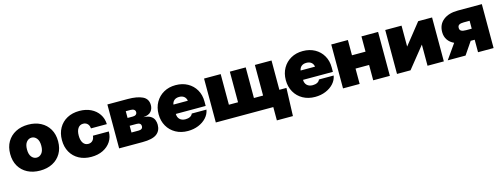

<svg xmlns="http://www.w3.org/2000/svg" viewBox="-16 -1274 5703 2177"><g transform="rotate(-15 2835.0 -185.0)"><path d="M303.7 11.7Q220.2 11.7 156.7 -21.2Q93.3 -54.2 57.9 -114.7Q22.5 -175.3 22.5 -257.8Q22.5 -340.3 57.9 -400.6Q93.3 -460.9 156.7 -494.1Q220.2 -527.3 303.7 -527.3Q387.7 -527.3 450.9 -494.1Q514.2 -460.9 549.6 -400.6Q585 -340.3 585 -257.8Q585 -175.3 549.6 -114.7Q514.2 -54.2 450.9 -21.2Q387.7 11.7 303.7 11.7ZM303.7 -140.6Q338.4 -140.6 363 -170.2Q387.7 -199.7 387.7 -257.8Q387.7 -315.9 363 -345.5Q338.4 -375 303.7 -375Q269 -375 244.4 -345.5Q219.7 -315.9 219.7 -257.8Q219.7 -199.7 244.4 -170.2Q269 -140.6 303.7 -140.6Z M905.3 11.7Q822.8 11.7 760.7 -22Q698.7 -55.7 664.3 -116.5Q629.9 -177.2 629.9 -257.8Q629.9 -338.4 664.3 -399.2Q698.7 -460 760.7 -493.7Q822.8 -527.3 905.3 -527.3Q981 -527.3 1039.6 -498.8Q1098.1 -470.2 1132.3 -419.4Q1166.5 -368.7 1168.9 -301.8H982.4Q980 -336.4 960.2 -356.2Q940.4 -376 909.2 -376Q870.6 -376 848.9 -344.7Q827.1 -313.5 827.1 -257.8Q827.1 -202.6 848.9 -171.1Q870.6 -139.6 909.2 -139.6Q940.4 -139.6 960.2 -160.2Q980 -180.7 982.4 -215.8H1168.9Q1168.9 -148.9 1135.3 -97.7Q1101.6 -46.4 1042.2 -17.3Q982.9 11.7 905.3 11.7Z M1232.4 0V-515.6H1470.7Q1580.6 -515.6 1643.8 -485.4Q1707 -455.1 1707 -380.9Q1707 -338.9 1681.4 -307.4Q1655.8 -275.9 1588.9 -270.5Q1644.5 -268.1 1673.8 -249.3Q1703.1 -230.5 1713.9 -203.1Q1724.6 -175.8 1724.6 -146.5Q1724.6 -75.2 1673.8 -37.6Q1623 0 1507.8 0ZM1414.1 -137.7H1496.1Q1546.9 -137.7 1546.9 -176.8Q1546.9 -216.8 1496.1 -216.8H1414.1ZM1414.1 -308.6H1476.6Q1499.5 -308.6 1512.5 -319.1Q1525.4 -329.6 1525.4 -347.7Q1525.4 -366.7 1510.7 -377.2Q1496.1 -387.7 1470.7 -387.7H1414.1Z M2038.6 11.7Q1958.5 11.7 1896.5 -22.7Q1834.5 -57.1 1799.6 -118.2Q1764.6 -179.2 1764.6 -257.8Q1764.6 -336.9 1799.3 -397.7Q1834 -458.5 1894.8 -492.9Q1955.6 -527.3 2034.7 -527.3Q2113.8 -527.3 2174.8 -493.7Q2235.8 -460 2270.3 -400.4Q2304.7 -340.8 2304.7 -263.2V-210.9H1954.1Q1955.1 -169.9 1979.5 -147Q2003.9 -124 2046.4 -124Q2077.6 -124 2099.9 -135.7Q2122.1 -147.5 2129.9 -168.5H2302.7Q2293.5 -115.7 2256.3 -75.2Q2219.2 -34.7 2162.8 -11.5Q2106.4 11.7 2038.6 11.7ZM1955.6 -320.3H2124.5Q2119.6 -352.1 2097.7 -369.9Q2075.7 -387.7 2040 -387.7Q2004.4 -387.7 1982.4 -369.9Q1960.4 -352.1 1955.6 -320.3Z M2367.2 -515.6H2562.5V-156.2H2669.9V-515.6H2856.4V-156.2H2963.9V-515.6H3159.2V0H2367.2ZM3042 156.2V0H2995.1V-171.4H3242.2L3230.5 156.2Z M3531.7 11.7Q3451.7 11.7 3389.6 -22.7Q3327.6 -57.1 3292.7 -118.2Q3257.8 -179.2 3257.8 -257.8Q3257.8 -336.9 3292.5 -397.7Q3327.1 -458.5 3387.9 -492.9Q3448.7 -527.3 3527.8 -527.3Q3606.9 -527.3 3668 -493.7Q3729 -460 3763.4 -400.4Q3797.9 -340.8 3797.9 -263.2V-210.9H3447.3Q3448.2 -169.9 3472.7 -147Q3497.1 -124 3539.6 -124Q3570.8 -124 3593 -135.7Q3615.2 -147.5 3623 -168.5H3795.9Q3786.6 -115.7 3749.5 -75.2Q3712.4 -34.7 3656 -11.5Q3599.6 11.7 3531.7 11.7ZM3448.7 -320.3H3617.7Q3612.8 -352.1 3590.8 -369.9Q3568.8 -387.7 3533.2 -387.7Q3497.6 -387.7 3475.6 -369.9Q3453.6 -352.1 3448.7 -320.3Z M4055.7 -515.6V-336.4H4214.8V-515.6H4410.2V0H4214.8V-180.2H4055.7V0H3860.4V-515.6Z M5043.9 0H4852.5V-248H4852.1L4652.8 0H4494.1V-515.6H4685.5V-270.5H4686L4880.9 -515.6H5043.9Z M5627.9 0H5445.3V-146.5H5398.4L5298.8 0H5089.8L5211.4 -173.3Q5163.6 -195.3 5137.5 -233.9Q5111.3 -272.5 5111.3 -325.2Q5111.3 -414.6 5174.8 -465.1Q5238.3 -515.6 5346.7 -515.6H5627.9ZM5445.3 -276.4V-369.1H5376Q5340.3 -369.1 5322.5 -358.6Q5304.7 -348.1 5304.7 -322.3Q5304.7 -297.4 5323.2 -286.9Q5341.8 -276.4 5378.9 -276.4Z"/></g></svg>

Font: Inter Display Black
Style: Regular
Weight: 900
Designer: Rasmus Andersson
Foundry: rsms
Version: Version 4.000;git-a52131595